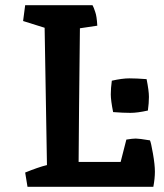

<svg xmlns="http://www.w3.org/2000/svg" viewBox="-20 -720 632 740"><path d="M467 -182Q491 -186 503.5 -186Q516 -186 558 -179Q562 -171 569.5 -128Q577 -85 577 -58.5Q577 -32 571 0H86L77 -55Q126 -75 161 -84Q161 -87 152 -613L69 -639L77 -700H337Q336 -700 337.5 -698Q339 -696 341.5 -689.5Q344 -683 347 -674Q353 -658 355 -621Q304 -613 288 -611Q284 -266 283 -96H445ZM545 -415Q554 -370 554 -346.5Q554 -323 550 -294Q510 -285 482.5 -285Q455 -285 416 -288Q407 -333 407 -356.5Q407 -380 411 -409Q451 -418 478.5 -418Q506 -418 545 -415Z"/></svg>

Font: Inika
Style: Bold
Weight: 700
Version: Version 1.001